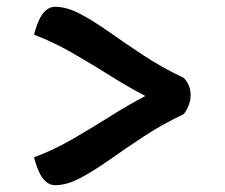

<svg xmlns="http://www.w3.org/2000/svg" viewBox="-20 -650 660 564"><path d="M520 -421Q540 -400 540 -371Q540 -342 520 -315Q455 -284 400.5 -248Q346 -212 300 -179.5Q254 -147 215 -126.5Q176 -106 142 -106Q100 -106 80 -188Q135 -208 191.5 -240.5Q248 -273 302.5 -307.5Q357 -342 407 -368Q357 -394 303 -428Q249 -462 192.5 -494.5Q136 -527 80 -548Q100 -630 142 -630Q176 -630 215 -609.5Q254 -589 300 -556.5Q346 -524 400.5 -488Q455 -452 520 -421Z"/></svg>

Font: Merienda Medium
Style: Regular
Weight: 500
Designer: Eduardo Rodriguez Tunni
Foundry: Eduardo Rodriguez Tunni
Version: Version 2.001; ttfautohint (v1.8.4.7-5d5b)